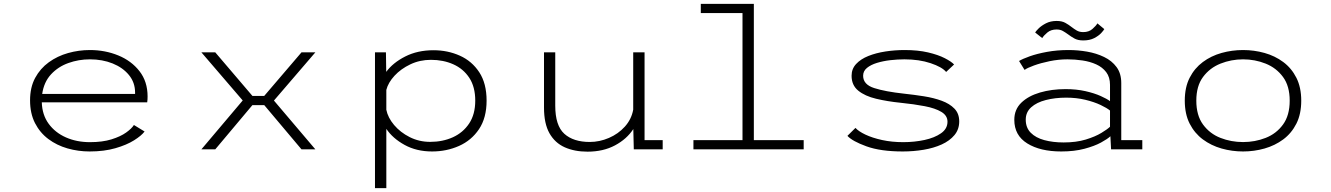

<svg xmlns="http://www.w3.org/2000/svg" viewBox="-20 -770 6865 990"><path d="M442 11Q383 11 328 -4.8Q273 -20.5 229.5 -53Q186 -85.5 160.5 -135.2Q135 -185 135 -252.5Q135 -319.5 161.2 -368.2Q187.5 -417 231.8 -449Q276 -481 331 -496.5Q386 -512 443.5 -512Q522 -512 589.8 -484.2Q657.5 -456.5 699.2 -403Q741 -349.5 741 -272.5Q741 -265.5 740.5 -256.8Q740 -248 739 -242.5H195.5Q197.5 -177.5 231 -131.8Q264.5 -86 320 -61.5Q375.5 -37 443.5 -37Q508.5 -37 555 -51.5Q601.5 -66 630.2 -86.5Q659 -107 670.5 -125.5L725.5 -92Q709.5 -70.5 671.2 -46.5Q633 -22.5 575 -5.8Q517 11 442 11ZM443.5 -464Q385.5 -464 332.5 -445Q279.5 -426 243 -386.5Q206.5 -347 197.5 -285.5H676.5V-293Q676.5 -344.5 645 -383Q613.5 -421.5 560.8 -442.8Q508 -464 443.5 -464Z M1018.5 0 1231.5 -252 1018.5 -500H1090L1281.5 -275.5H1342.5L1534.5 -500H1606L1392.5 -251.5L1606 0H1534.5L1342.5 -228H1281.5L1090 0Z M1913.5 200V-500H1970L1971.5 -399.5Q2006 -446.5 2069.5 -478.8Q2133 -511 2215 -511Q2288.5 -511 2351 -483Q2413.5 -455 2451.2 -397.5Q2489 -340 2489 -251Q2489 -162.5 2450 -104.2Q2411 -46 2346.8 -17.5Q2282.5 11 2208 11Q2127.5 11 2066.2 -22.8Q2005 -56.5 1972 -105.5V200ZM2202 -461.5Q2144.5 -461.5 2095.8 -438.2Q2047 -415 2014.2 -379.5Q1981.5 -344 1972 -306.5V-204Q1980 -163.5 2012 -125.5Q2044 -87.5 2092.5 -63Q2141 -38.5 2198 -38.5Q2262.5 -38.5 2315 -62.2Q2367.5 -86 2399 -133.2Q2430.5 -180.5 2430.5 -251Q2430.5 -322 2399.8 -368.8Q2369 -415.5 2317.2 -438.5Q2265.5 -461.5 2202 -461.5Z M3009.5 12Q2942.5 12 2892 -10.5Q2841.5 -33 2813.2 -82.8Q2785 -132.5 2785 -215.5V-500H2843V-225Q2843 -122.5 2889.8 -80.2Q2936.5 -38 3021 -38Q3071.5 -38 3119.8 -58.8Q3168 -79.5 3202 -117.2Q3236 -155 3245 -204.5V-500H3303.5V-47.5H3397V0H3248L3245.5 -104.5Q3212 -53 3151.2 -20.5Q3090.5 12 3009.5 12Z M3555.5 0V-47.5H3808.5V-702.5H3593.5V-750H3867V-47.5H4124V0Z M4635 11Q4520.5 11 4447.5 -15.5Q4374.5 -42 4349.5 -69.5L4391 -110.5Q4406.5 -93 4442.2 -76Q4478 -59 4528.2 -48Q4578.5 -37 4637.5 -37Q4694.5 -37 4746.8 -48.2Q4799 -59.5 4832.2 -82.8Q4865.5 -106 4865.5 -142.5Q4865.5 -174 4834 -193Q4802.5 -212 4748 -222.5Q4693.5 -233 4624.5 -240Q4555 -247 4497.5 -260.8Q4440 -274.5 4405.5 -302.5Q4371 -330.5 4371 -379.5Q4371 -415 4394.5 -440.2Q4418 -465.5 4457.2 -481.2Q4496.5 -497 4545.2 -504.5Q4594 -512 4644.5 -512Q4713 -512 4765.2 -499.8Q4817.5 -487.5 4851.5 -470Q4885.5 -452.5 4899.5 -437.5L4858.5 -399Q4837.5 -424.5 4778.5 -444.2Q4719.5 -464 4643.5 -464Q4608.5 -464 4571.2 -459.8Q4534 -455.5 4502 -445.8Q4470 -436 4450.2 -419.8Q4430.5 -403.5 4430.5 -379.5Q4430.5 -334 4487.8 -315.8Q4545 -297.5 4642 -287Q4693.5 -281.5 4744 -273.5Q4794.5 -265.5 4835.5 -250.5Q4876.5 -235.5 4901.2 -210Q4926 -184.5 4926 -144Q4926 -103 4901.5 -73.5Q4877 -44 4835.8 -25.2Q4794.5 -6.5 4742.5 2.2Q4690.5 11 4635 11Z M5452 11Q5343.5 11 5276.8 -30.5Q5210 -72 5210 -152Q5210 -205.5 5246.2 -240.5Q5282.5 -275.5 5342.5 -293Q5402.5 -310.5 5474 -310.5Q5530.5 -310.5 5576.8 -300Q5623 -289.5 5655.2 -275Q5687.5 -260.5 5703.5 -248.5V-332.5Q5703.5 -372 5684 -397.8Q5664.5 -423.5 5632.5 -438Q5600.5 -452.5 5561.8 -458.2Q5523 -464 5484.5 -464Q5438 -464 5392 -454.5Q5346 -445 5311 -432.2Q5276 -419.5 5263 -409.5L5234.5 -455.5Q5252.5 -466.5 5289.8 -479.8Q5327 -493 5378.5 -502.5Q5430 -512 5490.5 -512Q5537.5 -512 5585.2 -503.8Q5633 -495.5 5673 -476.2Q5713 -457 5737.2 -424.2Q5761.5 -391.5 5761.5 -342V-47.5H5870V0H5709L5705.5 -67.5Q5691 -53.5 5657 -35Q5623 -16.5 5571.2 -2.8Q5519.5 11 5452 11ZM5464.5 -35.5Q5529.5 -35.5 5578.5 -50.5Q5627.5 -65.5 5659.2 -84.8Q5691 -104 5703.5 -116.5V-200Q5688 -213 5654.8 -228.8Q5621.5 -244.5 5576 -255.5Q5530.5 -266.5 5478 -266.5Q5420 -266.5 5372.5 -254.2Q5325 -242 5297 -216.8Q5269 -191.5 5269 -153Q5269 -111.5 5294.8 -85.5Q5320.5 -59.5 5364.8 -47.5Q5409 -35.5 5464.5 -35.5ZM5565.5 -561.5Q5538 -561.5 5520 -571.5Q5502 -581.5 5487 -593Q5474 -602.5 5460.5 -610.2Q5447 -618 5428 -618Q5399 -618 5380.2 -602.2Q5361.5 -586.5 5354 -573.5L5317.5 -602.5Q5321 -609 5335.2 -623.2Q5349.5 -637.5 5373.2 -649.8Q5397 -662 5428.5 -662Q5455.5 -662 5473 -652.2Q5490.5 -642.5 5505 -631Q5518.5 -620.5 5532.2 -612.5Q5546 -604.5 5565.5 -604.5Q5594.5 -604.5 5613 -620.8Q5631.5 -637 5638.5 -649.5L5674 -620Q5671 -613.5 5657.8 -599.2Q5644.5 -585 5621.5 -573.2Q5598.5 -561.5 5565.5 -561.5Z M6389.5 11Q6332.5 11 6278.8 -4.2Q6225 -19.5 6182.2 -51.2Q6139.5 -83 6114.2 -132.5Q6089 -182 6089 -251Q6089 -320 6114.2 -369.2Q6139.5 -418.5 6182.2 -450.2Q6225 -482 6278.8 -497Q6332.5 -512 6389.5 -512Q6446.5 -512 6500.2 -497Q6554 -482 6596.8 -450.2Q6639.5 -418.5 6664.5 -369Q6689.5 -319.5 6689.5 -251Q6689.5 -182 6664.5 -132.5Q6639.5 -83 6596.8 -51.2Q6554 -19.5 6500.2 -4.2Q6446.5 11 6389.5 11ZM6389.5 -37.5Q6451 -37.5 6506 -59Q6561 -80.5 6595.5 -127.8Q6630 -175 6630 -251Q6630 -326.5 6595.5 -373.2Q6561 -420 6506 -442Q6451 -464 6389.5 -464Q6328.5 -464 6273.2 -442Q6218 -420 6183.2 -373.2Q6148.5 -326.5 6148.5 -251Q6148.5 -175 6183.2 -127.8Q6218 -80.5 6273 -59Q6328 -37.5 6389.5 -37.5Z"/></svg>

Font: Trispace SemiExpanded ExtraLight
Style: Regular
Weight: 200
Width: 6
Designer: Tyler Finck
Foundry: Etcetera Type Company
Version: Version 1.210; ttfautohint (v1.8.3)